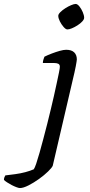

<svg xmlns="http://www.w3.org/2000/svg" viewBox="-156 -752 455 972"><path d="M-55 200Q-61 200 -73 195.5Q-85 191 -97.5 184.5Q-110 178 -120.5 171Q-131 164 -136 159Q-136 151 -133.5 145Q-131 139 -129 136Q-104 133 -78 129.5Q-52 126 -27.5 119.5Q-3 113 15 105Q20 98 27.5 76Q35 54 44 22Q53 -10 63 -47.5Q73 -85 83 -124.5Q93 -164 102 -202Q109 -230 116.5 -264Q124 -298 131 -330Q138 -362 142.5 -384.5Q147 -407 147 -414Q147 -425 139.5 -429Q132 -433 118 -433H61Q61 -442 64 -451Q67 -460 69 -465Q85 -473 106 -481Q127 -489 146.5 -494.5Q166 -500 179 -500Q206 -500 219.5 -487Q233 -474 233 -451Q233 -448 231.5 -439Q230 -430 227.5 -416Q225 -402 221 -385L111 87Q107 97 87.5 116Q68 135 41.5 154Q15 173 -11.5 186.5Q-38 200 -55 200ZM185 -603Q177 -603 166 -615.5Q155 -628 147 -644Q139 -660 139 -672Q139 -680 149.5 -690.5Q160 -701 175 -710.5Q190 -720 204.5 -726Q219 -732 227 -732Q236 -732 246 -719.5Q256 -707 263 -690.5Q270 -674 270 -662Q270 -654 260.5 -643.5Q251 -633 236 -623.5Q221 -614 207.5 -608.5Q194 -603 185 -603Z"/></svg>

Font: Texturina Medium 12pt
Style: Italic
Weight: 400
Italic angle: -11°
Version: Version 1.002